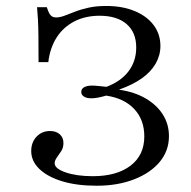

<svg xmlns="http://www.w3.org/2000/svg" viewBox="-20 -602 630 634"><path d="M299.2 11.3Q233.1 11.3 184.7 -3.6Q136.3 -18.5 109.7 -44.4Q83.1 -70.2 83.1 -103.2Q83.1 -132.3 100.8 -150.8Q118.5 -169.4 145.2 -169.4Q165.3 -169.4 177.4 -158.5Q189.5 -147.6 189.5 -129.8Q189.5 -114.5 182.3 -103.2Q175 -91.9 167.7 -81.9Q160.5 -71.8 160.5 -62.9Q160.5 -45.2 196.8 -32.7Q233.1 -20.2 286.3 -20.2Q365.3 -20.2 410.9 -54.8Q456.5 -89.5 456.5 -151.6Q456.5 -206.5 423.4 -241.9Q390.3 -277.4 330.6 -286.3Q316.9 -282.3 304.4 -279.8Q291.9 -277.4 281.5 -277.4Q266.1 -277.4 257.3 -283.1Q248.4 -288.7 248.4 -298.4Q248.4 -308.9 258.1 -314.1Q267.7 -319.4 283.9 -319.4Q292.7 -319.4 304.8 -318.1Q316.9 -316.9 331.5 -315.3Q379 -333.1 404.4 -366.5Q429.8 -400 429.8 -445.2Q429.8 -495.2 398 -522.6Q366.1 -550 308.9 -550Q262.1 -550 225.8 -531.5Q189.5 -512.9 167.3 -478.6Q145.2 -444.4 139.5 -396.8H107.3Q107.3 -450.8 106.9 -483.9Q106.5 -516.9 105.2 -538.7Q104 -560.5 102.4 -578.2H134.7Q140.3 -559.7 146.8 -552Q153.2 -544.4 165.3 -544.4Q177.4 -544.4 192.7 -550Q208.1 -555.6 227.4 -563.3Q246.8 -571 272.2 -576.6Q297.6 -582.3 330.6 -582.3Q383.9 -582.3 424.2 -565.7Q464.5 -549.2 487.1 -519.4Q509.7 -489.5 509.7 -450Q509.7 -419.4 494 -391.9Q478.2 -364.5 448 -343.1Q417.7 -321.8 374.2 -306.5V-305.6Q424.2 -298.4 460.9 -277Q497.6 -255.6 517.7 -223.8Q537.9 -191.9 537.9 -152.4Q537.9 -104 507.3 -67.3Q476.6 -30.6 422.6 -9.7Q368.5 11.3 299.2 11.3Z"/></svg>

Font: Playfair 12pt Light
Style: Regular
Weight: 300
Designer: Claus Eggers Sørensen
Foundry: Claus Eggers Sørensen
Version: Version 2.000;gftools[0.9.28]